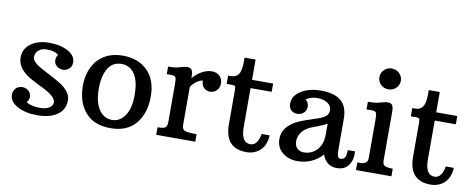

<svg xmlns="http://www.w3.org/2000/svg" viewBox="-64 -1038 3327 1343"><g transform="rotate(10 1599.5 -366.5)"><path d="M311.5 -430.2Q286.6 -455.1 230 -455.1Q173.3 -455.1 153.3 -414.1Q147.9 -402.3 147.9 -387.5Q147.9 -372.6 159.7 -358.6Q171.4 -344.7 189.9 -332.3Q208.5 -319.8 231.7 -308.1Q254.9 -296.4 279.8 -282.7Q304.7 -269 332.5 -253.9Q434.6 -198.2 434.6 -130.6Q434.6 -63 381.8 -26.6Q329.1 9.8 241.9 9.8Q154.8 9.8 98.1 -21.5Q41.5 -52.7 41.5 -102.1Q41.5 -128.9 59.3 -147.5Q77.1 -166 104.7 -166Q132.3 -166 150.4 -148.7Q168.5 -131.3 168.5 -107.4Q168.5 -83.5 151.9 -66.9Q190.9 -44.4 248.8 -44.4Q306.6 -44.4 330.1 -71.3Q339.8 -82 339.8 -99.1Q339.8 -139.6 250 -183.6Q187.5 -214.4 156.2 -231.9Q56.2 -288.6 56.2 -368.7Q56.2 -430.2 107.2 -467.3Q158.2 -504.4 237.3 -504.4Q316.4 -504.4 370.4 -474.9Q424.3 -445.3 424.3 -398.4Q424.3 -371.1 411.1 -357.9Q388.2 -335 367.2 -335Q333 -335 315.7 -352.3Q298.3 -369.6 298.3 -392.1Q298.3 -414.6 311.5 -430.2Z M519.5 -250Q519.5 -308.6 537.8 -358.2Q556.2 -407.7 588.9 -440.4Q653.3 -504.9 760.3 -504.9Q868.2 -504.9 934.3 -440.2Q1000.5 -375.5 1000.5 -256.6Q1000.5 -137.7 939.5 -64Q878.4 9.8 760.3 9.8Q642.1 9.8 580.8 -61.8Q519.5 -133.3 519.5 -250ZM760.3 -48.8Q816.9 -48.8 852.3 -100.6Q887.7 -152.3 887.7 -246.1Q887.7 -397 811.5 -434.6Q788.1 -446.3 760.3 -446.3Q669.9 -446.3 642.6 -336.9Q632.8 -299.3 632.8 -249Q632.8 -152.3 668.2 -100.6Q703.6 -48.8 760.3 -48.8Z M1084.5 -53.7Q1126.5 -53.7 1137.2 -62.3Q1147.9 -70.8 1150.1 -80.6Q1152.3 -90.3 1152.3 -105V-374Q1152.3 -409.2 1146.2 -419.9Q1140.1 -430.7 1113.3 -430.7H1083.5V-484.4Q1129.9 -484.4 1155.5 -491.5Q1181.2 -498.5 1192.1 -501.7Q1203.1 -504.9 1215.8 -504.9Q1240.7 -504.9 1249.3 -490.2Q1257.8 -475.6 1257.8 -442.4V-432.6Q1299.8 -481.9 1353 -499Q1372.1 -504.9 1391.1 -504.9Q1427.7 -504.9 1448 -483.9Q1468.3 -462.9 1468.3 -432.1Q1468.3 -401.4 1448.7 -381.8Q1429.2 -362.3 1401.4 -362.3Q1374 -362.3 1356.2 -381.8Q1338.4 -401.4 1340.3 -430.7Q1320.3 -427.7 1297.6 -412.4Q1274.9 -397 1257.8 -370.6V-109.4Q1257.8 -90.8 1261 -79.8Q1264.2 -68.8 1278.1 -61.3Q1292 -53.7 1361.8 -53.7V0H1084.5Z M1726.1 9.8Q1572.3 9.8 1572.3 -161.1V-405.3Q1572.3 -424.3 1567.6 -430.4Q1563 -436.5 1547.9 -436.5H1507.8V-495.1H1525.9Q1563 -495.1 1580.3 -518.6Q1597.7 -542 1599.1 -595.7L1599.6 -639.2H1677.7V-495.1H1827.6V-436.5H1677.7V-162.6Q1677.7 -71.8 1719.7 -54.2Q1731.4 -49.3 1743.2 -49.3Q1794.4 -49.3 1810.1 -133.8H1866.7Q1861.8 -33.7 1783.2 -1Q1757.8 9.8 1726.1 9.8Z M2357.4 -116.7Q2357.4 -58.6 2380.4 -58.6Q2402.3 -58.6 2412.6 -73.5Q2422.9 -88.4 2422.9 -127.4H2474.1Q2474.6 -121.1 2474.6 -107.4Q2474.6 -63.5 2452.6 -31.2Q2425.8 9.8 2367.2 9.8Q2329.1 9.8 2302.2 -11.7Q2275.4 -33.2 2265.1 -68.4Q2194.3 9.8 2085.9 9.8Q2026.4 9.8 1982.2 -25.1Q1938 -60.1 1938 -122.6Q1938 -231 2098.1 -282.7Q2199.7 -314.9 2219.7 -327.4Q2239.7 -339.8 2245.8 -352.8Q2252 -365.7 2252 -381.8Q2252 -410.6 2223.6 -429.9Q2195.3 -449.2 2149.9 -449.2Q2104.5 -449.2 2069.8 -424.8Q2094.2 -406.7 2094.2 -378.4Q2094.2 -350.1 2075.4 -333Q2056.6 -315.9 2030 -315.9Q2003.4 -315.9 1986.1 -332Q1968.8 -348.1 1968.8 -377Q1968.8 -434.1 2026.4 -469.5Q2084 -504.9 2166.5 -504.9Q2314 -504.9 2346.7 -409.2Q2357.4 -377.4 2357.4 -335.9ZM2121.1 -58.1Q2177.7 -58.1 2214.8 -97.9Q2252 -137.7 2252 -209V-284.2Q2220.7 -268.1 2185.8 -254.9Q2150.9 -241.7 2142.1 -238.3Q2099.1 -219.7 2077.6 -190.7Q2056.2 -161.6 2056.2 -127.4Q2056.2 -93.3 2074.7 -75.7Q2093.3 -58.1 2121.1 -58.1Z M2627.9 -595.2Q2596.2 -595.2 2574 -616.5Q2551.8 -637.7 2551.8 -668.5Q2551.8 -699.7 2574.2 -721.4Q2596.7 -743.2 2627.9 -743.2Q2659.2 -743.2 2681.6 -721.4Q2704.1 -699.7 2704.1 -668.5Q2704.1 -637.7 2681.9 -616.5Q2659.7 -595.2 2627.9 -595.2ZM2503.4 -53.7Q2548.8 -53.7 2560.3 -62.3Q2571.8 -70.8 2574.2 -80.6Q2576.7 -90.3 2576.7 -105V-374Q2576.7 -409.2 2570.6 -419.9Q2564.5 -430.7 2537.6 -430.7H2502.4V-484.4Q2550.3 -484.4 2577.6 -491.5Q2605 -498.5 2616.2 -501.7Q2627.4 -504.9 2640.6 -504.9Q2666 -504.9 2674.1 -490Q2682.1 -475.1 2682.1 -442.4V-105Q2682.1 -74.2 2691.9 -66.4Q2708.5 -53.7 2754.9 -53.7V0H2503.4Z M3034.2 9.8Q2880.4 9.8 2880.4 -161.1V-405.3Q2880.4 -424.3 2875.7 -430.4Q2871.1 -436.5 2856 -436.5H2815.9V-495.1H2834Q2871.1 -495.1 2888.4 -518.6Q2905.8 -542 2907.2 -595.7L2907.7 -639.2H2985.8V-495.1H3135.7V-436.5H2985.8V-162.6Q2985.8 -71.8 3027.8 -54.2Q3039.6 -49.3 3051.3 -49.3Q3102.5 -49.3 3118.2 -133.8H3174.8Q3169.9 -33.7 3091.3 -1Q3065.9 9.8 3034.2 9.8Z"/></g></svg>

Font: Arbutus Slab
Style: Regular
Weight: 400
Version: Version 1.002; ttfautohint (v0.92) -l 10 -r 16 -G 200 -x 7 -